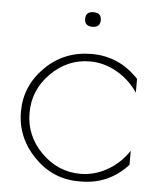

<svg xmlns="http://www.w3.org/2000/svg" viewBox="-48 -654 572 708"><g transform="rotate(5 238.0 -300.0)"><path d="M278 13H269Q173 13 104 -58Q35 -129 35 -224.5Q35 -320 105 -389.5Q175 -459 277 -459Q379 -459 451 -382V-331Q420 -377 372.5 -404Q325 -431 273 -431Q190 -431 128.5 -369.5Q67 -308 67 -223Q67 -138 128.5 -76.5Q190 -15 273 -15Q325 -15 372.5 -42Q420 -69 451 -116V-64Q381 13 278 13ZM270 -559Q241 -559 241 -586Q241 -613 270 -613Q299 -613 299 -586Q299 -559 270 -559Z"/></g></svg>

Font: Poiret One
Style: Regular
Weight: 400
Designer: Denis Masharov
Foundry: Denis Masharov
Version: Version 1.001